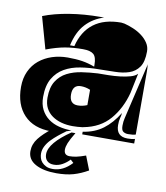

<svg xmlns="http://www.w3.org/2000/svg" viewBox="-82 -604 749 866"><g transform="rotate(10 292.5 -171.5)"><path d="M215 -386Q232 -455 279.5 -491Q327 -527 405 -527L420 -525Q440 -520 461.5 -511Q483 -502 501 -488.5Q519 -475 530.5 -457.5Q542 -440 542 -419Q542 -371 525 -347Q508 -323 480 -313.5Q452 -304 415.5 -303.5Q379 -303 340 -302Q298 -302 257.5 -295.5Q217 -289 185.5 -271Q154 -253 135 -220.5Q116 -188 116 -136Q116 -102 128.5 -78Q141 -54 162 -38.5Q183 -23 210.5 -16Q238 -9 268 -9L249 -2Q214 11 179 11Q98 11 54 -35.5Q10 -82 10 -163Q10 -203 24.5 -234.5Q39 -266 64.5 -287Q90 -308 123.5 -319Q157 -330 195 -330Q233 -330 261.5 -325.5Q290 -321 319 -310V-318Q319 -354 304.5 -366.5Q290 -379 256 -379Q212 -379 174.5 -372.5Q137 -366 89 -348L48 -494Q99 -514 166.5 -525Q234 -536 309 -536H325Q276 -521 242.5 -485Q209 -449 195 -386ZM501 -222Q482 -149 438 -98Q394 -47 319 -33L315 -32Q292 -29 269 -29Q242 -29 218 -35.5Q194 -42 175.5 -55Q157 -68 146.5 -88Q136 -108 136 -136Q136 -183 154 -211.5Q172 -240 201.5 -255Q231 -270 267.5 -275.5Q304 -281 341 -283Q363 -283 390 -283.5Q417 -284 442.5 -287Q468 -290 489 -296Q510 -302 520 -313ZM557 -328V-41Q545 -37 522 -37Q510 -37 500.5 -43Q491 -49 491 -70Q491 -81 492 -88.5Q493 -96 495 -105L554 -356Q554 -358 554.5 -359.5Q555 -361 555 -363Q556 -355 556.5 -346Q557 -337 557 -328ZM319 0V-12Q373 -20 411 -48.5Q449 -77 479 -126Q478 -113 474.5 -101.5Q471 -90 471 -70Q471 -17 523 -17Q544 -17 557 -21V0ZM319 -204Q298 -213 276 -213Q238 -213 238 -169Q238 -125 276 -125Q298 -125 319 -134ZM378 155Q345 174 312 183.5Q279 193 234 193Q174 193 138 173Q102 153 102 115Q102 83 123 56Q144 29 182 0H245Q228 12 211.5 25.5Q195 39 181.5 53Q168 67 159.5 83.5Q151 100 151 118Q151 127 154 137.5Q157 148 164.5 156.5Q172 165 184 171Q196 177 215 177Q262 177 302 134L288 121Q274 136 255.5 146.5Q237 157 216 157Q196 157 185 146Q174 135 174 116Q174 90 199 60.5Q224 31 270 0H288Q268 33 261 50.5Q254 68 254 81Q254 107 280 107Q295 107 311.5 103.5Q328 100 353 91Z"/></g></svg>

Font: J.M. Nexus Grotesque
Style: Regular
Weight: 900
Designer: deFharo
Foundry: deFharo
Version: Version 3.003